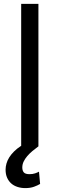

<svg xmlns="http://www.w3.org/2000/svg" viewBox="-20 -747 304 980"><path d="M176.1 0Q160.2 11.7 145.2 24.1Q130.3 36.6 119 49.9Q107.6 63.2 100.7 77.6Q93.8 92 93.8 108Q93.8 123.9 101.6 133Q109.4 142 130.7 142Q146.7 142 159.1 137.8Q171.5 133.5 179 129.3L184.7 191.8Q172.9 199.2 153.9 206.1Q134.9 213.1 109.4 213.1Q87.7 213.1 69.1 207Q50.4 201 37.1 189.1Q23.8 177.2 16.2 159.8Q8.5 142.4 8.5 119.3Q8.5 103.7 13 87.9Q17.4 72.1 27 56.6Q36.6 41.2 51.7 26.1Q66.8 11 88.1 -2.8V-727.3H176.1Z"/></svg>

Font: Fast_Sans
Style: Regular
Weight: 400
Designer: Rasmus Andersson
Foundry: rsms
Version: Version 3.018;git-588b23468